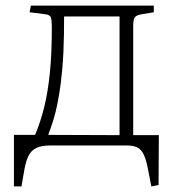

<svg xmlns="http://www.w3.org/2000/svg" viewBox="-20 -522 625 689"><path d="M523 147 512 90Q505 52 496 33Q487 14 472.5 7Q458 0 434 0H162Q130 0 111.5 8.5Q93 17 83.5 35Q74 53 68 84L57 147H30V-38H106Q126 -86 139 -139Q152 -192 159 -261Q166 -330 166 -424Q166 -450 162.5 -459.5Q159 -469 142 -471L86 -478L91 -502H532V-478L489 -471Q470 -468 464 -460Q458 -452 458 -429V-37H550L549 142ZM153 -38 409 -37V-463H210Q210 -431 209.5 -398.5Q209 -366 207.5 -334.5Q206 -303 203.5 -274.5Q201 -246 198 -223Q193 -185 186.5 -152Q180 -119 171.5 -91.5Q163 -64 153 -38Z"/></svg>

Font: Literata ExtraLight
Style: Regular
Weight: 250
Designer: Latin by Veronika Burian and Jose Scaglione. Greek by Irene Vlachou. Cyrillic by Vera Evstafieva.
Foundry: TypeTogether
Version: Version 3.103;gftools[0.9.29]